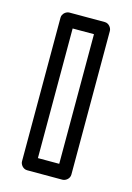

<svg xmlns="http://www.w3.org/2000/svg" viewBox="-93 -587 453 661"><g transform="rotate(15 134.0 -256.0)"><path d="M96 -25V-487H172V-25ZM46 0C46 10.7 55.9 25 71 25H197C207.7 25 222 15.1 222 0V-512C222 -522.7 212.1 -537 197 -537H71C60.3 -537 46 -527.1 46 -512Z"/></g></svg>

Font: Fog Sans
Style: Outline
Weight: 700
Foundry: Intel Corporation
Version: Version 1.00